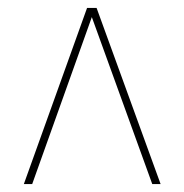

<svg xmlns="http://www.w3.org/2000/svg" viewBox="-20 -734 464 483"><path d="M40 -271 199 -714H223L384 -271H363L211 -691L61 -271Z"/></svg>

Font: Noto Serif Display ExtraCondensed SemiBold
Style: Regular
Weight: 600
Width: 2
Designer: Monotype Design Team
Foundry: Monotype Imaging Inc.
Version: Version 2.009